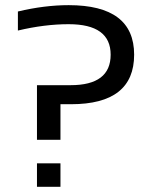

<svg xmlns="http://www.w3.org/2000/svg" viewBox="-20 -718 584 738"><path d="M212.4 -90.3V0H122.1V-90.3ZM48.8 -673.8Q151.4 -698.2 244.1 -698.2Q495.6 -698.2 495.6 -507.8Q495.6 -317.4 252.9 -317.4H212.4V-180.7H122.1V-390.6H251.5Q405.3 -390.6 405.3 -507.8Q405.3 -625 244.1 -625Q151.4 -625 48.8 -600.6Z"/></svg>

Font: Sansation
Style: Regular
Weight: 400
Designer: Bernd Montag
Version: Version 1.301